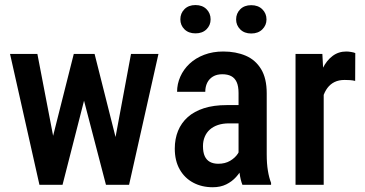

<svg xmlns="http://www.w3.org/2000/svg" viewBox="-20 -746 1475 775"><path d="M174.3 -118.2 277.8 -528.3H349.6L335.4 -402.8L232.4 0H168.9ZM130.9 -528.3 210 -116.7 210.4 0H139.2L20.5 -528.3ZM433.1 -121.6 508.8 -528.3H619.6L501 0H429.7ZM361.8 -528.3 463.9 -123.5 471.2 0H407.7L302.7 -402.8L289.1 -528.3Z M942.9 -107.4V-370.6Q942.9 -397.9 935.3 -414.6Q927.7 -431.2 913.3 -438.7Q898.9 -446.3 877.4 -446.3Q855 -446.3 839.6 -437Q824.2 -427.7 816.4 -411.9Q808.6 -396 808.6 -375.5H694.8Q694.8 -407.2 707.8 -436.5Q720.7 -465.8 745.1 -488.8Q769.5 -511.7 804.2 -524.9Q838.9 -538.1 881.3 -538.1Q932.1 -538.1 971.7 -521.2Q1011.2 -504.4 1033.9 -467Q1056.6 -429.7 1056.6 -369.1V-122.6Q1056.6 -85.9 1061.3 -57.4Q1065.9 -28.8 1074.2 -7.8V0H958.5Q950.7 -19 946.8 -48.8Q942.9 -78.6 942.9 -107.4ZM958 -321.8 958.5 -248H903.8Q879.4 -248 859.9 -241.5Q840.3 -234.9 826.9 -222.9Q813.5 -210.9 806.4 -193.8Q799.3 -176.8 799.3 -156.2Q799.3 -131.3 806.4 -115.7Q813.5 -100.1 827.4 -92.5Q841.3 -85 861.3 -85Q888.7 -85 908.9 -96.9Q929.2 -108.9 940.2 -126Q951.2 -143.1 948.7 -157.2L974.6 -109.9Q970.7 -91.3 960.2 -70.8Q949.7 -50.3 933.1 -31.7Q916.5 -13.2 893.1 -1.7Q869.6 9.8 838.9 9.8Q794.4 9.8 759.8 -8.8Q725.1 -27.3 705.3 -62.3Q685.5 -97.2 685.5 -146Q685.5 -185.5 698.7 -217.8Q711.9 -250 737.8 -273.2Q763.7 -296.4 803 -309.1Q842.3 -321.8 895 -321.8ZM708 -668Q708 -692.4 724.6 -709Q741.2 -725.6 769 -725.6Q796.9 -725.6 813.5 -709Q830.1 -692.4 830.1 -668Q830.1 -644 813.5 -627.7Q796.9 -611.3 769 -611.3Q741.2 -611.3 724.6 -627.7Q708 -644 708 -668ZM933.1 -667.5Q933.1 -691.9 949.7 -708.5Q966.3 -725.1 994.1 -725.1Q1022 -725.1 1038.8 -708.5Q1055.7 -691.9 1055.7 -667.5Q1055.7 -644 1038.8 -627.4Q1022 -610.8 994.1 -610.8Q966.3 -610.8 949.7 -627.4Q933.1 -644 933.1 -667.5Z M1286.6 -426.3V0H1172.9V-528.3H1281.2ZM1414.1 -531.7 1413.6 -419.4Q1403.8 -421.9 1392.8 -422.6Q1381.8 -423.3 1371.1 -423.3Q1347.7 -423.3 1330.6 -415Q1313.5 -406.7 1301.8 -391.1Q1290 -375.5 1283.4 -353.5Q1276.9 -331.5 1275.4 -303.7L1251 -302.7Q1251 -352.5 1258.8 -395.3Q1266.6 -438 1282.5 -470Q1298.3 -502 1322.3 -520Q1346.2 -538.1 1377.9 -538.1Q1386.7 -538.1 1397.9 -536.1Q1409.2 -534.2 1414.1 -531.7Z"/></svg>

Font: Roboto Condensed Medium
Style: Regular
Weight: 500
Designer: Christian Robertson
Foundry: Google
Version: Version 3.0